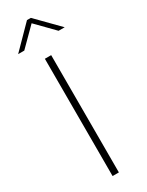

<svg xmlns="http://www.w3.org/2000/svg" viewBox="-265 -915 725 950"><g transform="rotate(-30 98.0 -440.0)"><path d="M68 -670V0H104V-670ZM-35 -756H0L99 -855L196 -756H231L109 -880H87Z"/></g></svg>

Font: LT Wave Alt Thin
Style: Regular
Weight: 100
Designer: Daniel Lyons
Version: Version 2.5 (Glyphs App)